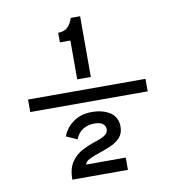

<svg xmlns="http://www.w3.org/2000/svg" viewBox="-80 -775 775 847"><g transform="rotate(-10 308.0 -352.0)"><path d="M45 -326V-382H571V-326ZM274 -432V-606H227V-649Q255 -649 270.2 -664.2Q285.5 -679.5 293 -704H335V-432ZM176 0Q176 -50.5 196.5 -79.5Q217 -108.5 246.8 -123.5Q276.5 -138.5 304 -147Q329 -154.5 346.5 -165.2Q364 -176 364 -193Q364 -208 352 -217.5Q340 -227 313 -227Q285.5 -227 262.8 -213.2Q240 -199.5 230 -171L181 -193Q194 -229 228.2 -254Q262.5 -279 311 -279Q361.5 -279 393.8 -257.5Q426 -236 426 -194Q426 -163.5 409 -145Q392 -126.5 366.2 -115.5Q340.5 -104.5 315 -96Q288 -87 268.8 -77.8Q249.5 -68.5 248 -55H425V0Z"/></g></svg>

Font: Overpass Mono Light
Style: Regular
Weight: 300
Monospace: yes
Designer: Delve Withrington, Dave Bailey
Foundry: Delve Fonts LLC
Version: Version 4.000